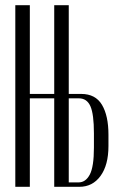

<svg xmlns="http://www.w3.org/2000/svg" viewBox="-20 -720 457 740"><path d="M95 -700V-358H189V-700H245V-358H293Q348 -358 373 -316Q398 -274 398 -201V-157Q398 -84 367.5 -42Q337 0 286 0H189V-341H95V0H39V-700ZM342 -206Q342 -280 328.5 -310.5Q315 -341 284 -341H245V-17H283Q310 -17 326 -47Q342 -77 342 -151Z"/></svg>

Font: Moniqa Cond Heading
Style: Regular
Weight: 400
Width: 3
Designer: Rajesh Rajput
Foundry: Rajesh Rajput
Version: Version 1.000